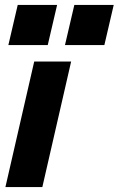

<svg xmlns="http://www.w3.org/2000/svg" viewBox="-20 -760 482 780"><path d="M2 0 119 -510H269L152 0ZM244 -577 282 -740H442L404 -577ZM14 -577 52 -740H212L174 -577Z"/></svg>

Font: Instrument Sans
Style: Bold Italic
Weight: 700
Italic angle: -13°
Designer: Rodrigo Fuenzalida
Foundry: fragTYPE
Version: Version 1.000;gftools[0.9.28]